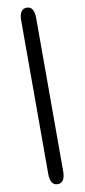

<svg xmlns="http://www.w3.org/2000/svg" viewBox="-119 -891 535 1215"><g transform="rotate(-10 148.0 -284.0)"><path d="M148 283Q100 283 100 208V-776Q100 -851 148 -851Q196 -851 196 -776V208Q196 283 148 283Z"/></g></svg>

Font: Resource Han Rounded JP
Style: Bold
Weight: 700
Designer: Cyano Hao (round all glyphs); Ryoko NISHIZUKA 西塚涼子 (kana, bopomofo & ideographs); Paul D. Hunt (Latin, Greek & Cyrillic)
Foundry: Cyano Hao
Version: 0.990